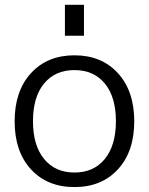

<svg xmlns="http://www.w3.org/2000/svg" viewBox="-20 -757 609 787"><path d="M246.1 -610.4V-737.3H324.2V-610.4ZM106.9 -63Q40 -135.7 40 -259.8Q40 -383.8 106.9 -457Q173.8 -530.3 285.2 -530.3Q396.5 -530.3 463.4 -457Q530.3 -383.8 530.3 -259.8Q530.3 -135.7 463.4 -63Q396.5 9.8 285.2 9.8Q173.8 9.8 106.9 -63ZM160.6 -105.5Q206.1 -49.8 285.2 -49.8Q364.3 -49.8 409.7 -105.5Q455.1 -161.1 455.1 -260.3Q455.1 -359.4 409.7 -414.6Q364.3 -469.7 285.2 -469.7Q206.1 -469.7 160.6 -414.6Q115.2 -359.4 115.2 -260.3Q115.2 -161.1 160.6 -105.5Z"/></svg>

Font: Gen Shin Gothic Normal
Style: Regular
Weight: 300
Designer: [Source Han Sans]
Ryoko NISHIZUKA  (kana & ideographs); Paul D. Hunt (Latin, Greek & Cyrillic); Wenlong ZHANG  (bopomofo
Version: Version 1.002.20150607